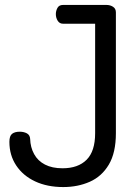

<svg xmlns="http://www.w3.org/2000/svg" viewBox="-20 -751 557 777"><path d="M236 6Q171 6 122 -17Q73 -40 45.5 -81.5Q18 -123 18 -177Q18 -201 29 -209.5Q40 -218 60 -218Q76 -218 88.5 -211.5Q101 -205 102 -189Q103 -155 118 -127.5Q133 -100 162 -85Q191 -70 233 -70Q296 -70 330.5 -104.5Q365 -139 365 -212V-655H235Q221 -655 213.5 -667Q206 -679 206 -694Q206 -707 212.5 -719Q219 -731 235 -731H411Q426 -731 437.5 -723.5Q449 -716 449 -701V-212Q449 -133 420.5 -85Q392 -37 343.5 -15.5Q295 6 236 6Z"/></svg>

Font: Dosis Medium
Style: Regular
Weight: 500
Designer: EdgarTolentino, PabloImpallari, IginoMarini
Foundry: EdgarTolentino, PabloImpallari, IginoMarini
Version: Version 3.001; ttfautohint (v1.8.2)